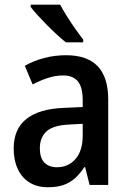

<svg xmlns="http://www.w3.org/2000/svg" viewBox="-20 -786 549 816"><path d="M260.7 -551.3Q350.6 -551.3 395.3 -504.4Q439.9 -457.5 439.9 -362.8V0H360.8L341.8 -75.7H338.4Q319.8 -47.4 298.6 -28.3Q277.3 -9.3 249.8 0.2Q222.2 9.8 183.6 9.8Q137.7 9.8 105 -10.7Q72.3 -31.2 55.2 -68.4Q38.1 -105.5 38.1 -154.8Q38.1 -237.8 92.5 -280.8Q147 -323.7 252.9 -327.6L331.5 -331.1V-359.9Q331.5 -415.5 310.8 -440.4Q290 -465.3 248.5 -465.3Q216.8 -465.3 184.6 -455.1Q152.3 -444.8 118.7 -427.2L85.4 -506.3Q122.1 -527.3 167 -539.3Q211.9 -551.3 260.7 -551.3ZM331.5 -259.8 275.4 -256.8Q207.5 -253.9 178.5 -228.3Q149.4 -202.6 149.4 -156.2Q149.4 -114.3 168.9 -94.7Q188.5 -75.2 221.7 -75.2Q270.5 -75.2 301 -110.4Q331.5 -145.5 331.5 -210ZM235.8 -766.1Q247.6 -743.7 264.9 -716.1Q282.2 -688.5 300.8 -662.4Q319.3 -636.2 333.5 -618.2V-606H259.8Q243.7 -619.1 222.4 -638.4Q201.2 -657.7 179.4 -679.7Q157.7 -701.7 139.4 -721.9Q121.1 -742.2 110.4 -756.3V-766.1Z"/></svg>

Font: Open Sans SemiCondensed SemiBold
Style: Regular
Weight: 600
Width: 4
Designer: Monotype Design Team
Foundry: Monotype Imaging Inc.
Version: Version 3.000